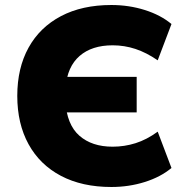

<svg xmlns="http://www.w3.org/2000/svg" viewBox="-20 -736 737 767"><path d="M425 11Q308 11 223.5 -33.5Q139 -78 94 -160Q49 -242 49 -353Q49 -464 94 -545.5Q139 -627 223.5 -671.5Q308 -716 425 -716Q495 -716 558.5 -696Q622 -676 665 -640L610 -495Q565 -526 521 -540.5Q477 -555 430 -555Q347 -555 298 -512.5Q249 -470 242 -387L193 -429H526V-287H190L241 -332Q247 -238 297 -194Q347 -150 430 -150Q477 -150 521.5 -164Q566 -178 610 -210L665 -65Q622 -29 558.5 -9Q495 11 425 11Z"/></svg>

Font: Nunito Sans 11pt Black
Style: Regular
Weight: 900
Version: Version 3.101;gftools[0.9.27]